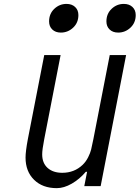

<svg xmlns="http://www.w3.org/2000/svg" viewBox="-20 -947 711 977"><path d="M229.8 -837.9Q229.8 -877 256.2 -902Q282.6 -927.1 318.4 -927.1Q345.7 -927.1 362.3 -911.5Q378.9 -895.8 378.9 -870.4Q378.9 -831.4 352.2 -806.3Q325.5 -781.2 289.7 -781.2Q262.4 -781.2 246.1 -796.9Q229.8 -812.5 229.8 -837.9ZM521.5 -837.9Q521.5 -877 547.9 -902Q574.2 -927.1 610 -927.1Q637.4 -927.1 654 -911.5Q670.6 -895.8 670.6 -870.4Q670.6 -831.4 643.9 -806.3Q617.2 -781.2 581.4 -781.2Q554 -781.2 537.8 -796.9Q521.5 -812.5 521.5 -837.9ZM194.7 -161.5Q194.7 -117.2 222.3 -92.4Q250 -67.7 296.9 -67.7Q358.1 -67.7 400.4 -108.1Q417.3 -124.3 428.4 -146.5Q439.5 -168.6 443.7 -185.9Q447.9 -203.1 455.1 -238.9L538.4 -666.7H621.7L492.2 0H408.9L423.2 -72.9H416.7Q384.8 -35.2 345.1 -12.4Q305.3 10.4 268.9 10.4Q196.6 10.4 153.3 -32.2Q110 -74.9 110 -145.2Q110 -176.4 121.7 -238.9L205.1 -666.7H288.4L205.1 -238.9Q194.7 -185.5 194.7 -161.5Z"/></svg>

Font: TypoPRO Monoid
Style: Italic
Weight: 400
Width: 4
Italic angle: -11°
Monospace: yes
Version: Version 0.61